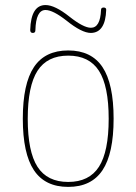

<svg xmlns="http://www.w3.org/2000/svg" viewBox="-20 -730 540 760"><path d="M371.6 -449.7Q333 -509.8 250 -509.8Q167 -509.8 128.4 -449.7Q89.8 -389.6 89.8 -259.8Q89.8 -129.9 128.4 -69.8Q167 -9.8 250 -9.8Q333 -9.8 371.6 -69.8Q410.2 -129.9 410.2 -259.8Q410.2 -389.6 371.6 -449.7ZM385.7 -56.2Q341.8 9.8 250 9.8Q158.2 9.8 114.3 -56.2Q70.3 -122.1 70.3 -260.3Q70.3 -398.4 114.3 -464.4Q158.2 -530.3 250 -530.3Q341.8 -530.3 385.7 -464.4Q429.7 -398.4 429.7 -260.3Q429.7 -122.1 385.7 -56.2ZM99.6 -611.3Q102.5 -710 160.2 -710Q197.3 -710 254.9 -664.1Q310.5 -620.1 339.8 -620.1Q377 -620.1 379.9 -690.4Q379.9 -700.2 390.1 -700.2Q400.4 -700.2 400.4 -691.4Q397.5 -600.6 339.8 -599.6Q303.7 -599.6 243.2 -648.4Q189.5 -690.4 160.2 -690.4Q122.1 -690.4 120.1 -610.4Q120.1 -599.6 109.9 -599.6Q99.6 -599.6 99.6 -611.3Z"/></svg>

Font: Rounded Mgen+ 1m thin
Style: Regular
Weight: 100
Designer: [Source Han Sans]
Ryoko NISHIZUKA  (kana & ideographs); Paul D. Hunt (Latin, Greek & Cyrillic); Wenlong ZHANG  (bopomofo
Version: Version 1.059.20150602